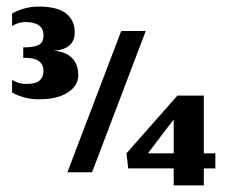

<svg xmlns="http://www.w3.org/2000/svg" viewBox="-20 -524 692 584"><path d="M508.3 -57.7H430L508.3 -160.7ZM508.3 40H600V-11.7H635V-57.7H600V-233.3H519.7L364.7 -57.7L370 -11.7H508.3ZM185 0H260L423.3 -429.7H348.7ZM97.7 -222Q155 -222 186.5 -242.8Q218 -263.7 218 -294.7Q218 -329.7 198.2 -348.5Q178.3 -367.3 144 -369.7Q207.3 -374.3 207.3 -426Q207.3 -462 181 -483Q154.7 -504 97.7 -504Q54.7 -504 16.7 -483V-444.7Q35.7 -457 58.7 -457Q83 -457 97.7 -447.3Q112.3 -437.7 112.3 -416.7Q112.3 -395 98 -387.5Q83.7 -380 54.3 -380H50.7V-348H57.7Q112.3 -348 112.3 -307.7Q112.3 -290.7 101.2 -279.7Q90 -268.7 58.7 -268.7Q35.7 -268.7 16.7 -281V-242.7Q35.3 -232.3 55.5 -227.2Q75.7 -222 97.7 -222Z"/></svg>

Font: Jomhuria
Style: Regular
Weight: 400
Designer: Arabic design by Kourosh Beigpour, Latin design by Eben Sorkin, engineering by Lasse Fister and Khaled Hosney
Version: Version 1.0010